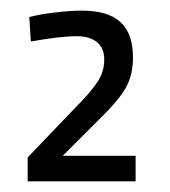

<svg xmlns="http://www.w3.org/2000/svg" viewBox="-20 -819 320 361"><path d="M32 -523 124 -619Q150 -645 163 -664.5Q176 -684 176 -707Q176 -729 162 -740Q148 -751 124 -751Q95 -751 38 -741L35 -787Q54 -792 83 -795.5Q112 -799 134 -799Q183 -799 206.5 -777.5Q230 -756 230 -711Q230 -677 216 -653Q202 -629 168 -596L98 -526H235V-478H32Z"/></svg>

Font: Cairo Light
Style: Regular
Weight: 300
Designer: Mohamed Gaber, Accademia di Belle Arti di Urbino and others
Foundry: Kief Type Foundry, Accademia di Belle Arti di Urbino and others
Version: Version 3.011